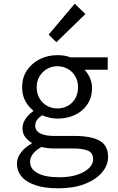

<svg xmlns="http://www.w3.org/2000/svg" viewBox="-20 -797 640 1041"><path d="M296 224Q225 224 175 208Q125 192 98.5 162Q72 132 72 89Q72 60 92.5 31.5Q113 3 152 -19V-23Q133 -34 117.5 -53Q102 -72 102 -103Q102 -126 117 -150.5Q132 -175 160 -194V-198Q135 -217 117.5 -249Q100 -281 100 -324Q100 -377 126.5 -416Q153 -455 196.5 -476.5Q240 -498 291 -498Q332 -498 363 -486H564V-419H438Q455 -402 467 -376Q479 -350 479 -321Q479 -269 454 -231.5Q429 -194 386.5 -174Q344 -154 291 -154Q272 -154 250.5 -158.5Q229 -163 209 -172Q191 -161 181 -147Q171 -133 171 -116Q171 -88 197.5 -74Q224 -60 272 -60H381Q475 -60 520.5 -34Q566 -8 566 54Q566 99 533 138Q500 177 439.5 200.5Q379 224 296 224ZM291 -209Q322 -209 347.5 -223Q373 -237 388 -263Q403 -289 403 -324Q403 -358 388 -383.5Q373 -409 347.5 -423.5Q322 -438 291 -438Q261 -438 235.5 -423.5Q210 -409 194.5 -383.5Q179 -358 179 -324Q179 -289 194.5 -263Q210 -237 235.5 -223Q261 -209 291 -209ZM302 164Q359 164 400 150Q441 136 463 114Q485 92 485 67Q485 32 457.5 20Q430 8 374 8H279Q258 8 239.5 6Q221 4 205 0Q171 19 157 39.5Q143 60 143 81Q143 119 183.5 141.5Q224 164 302 164ZM285.9 -568.1 243.6 -609.1 385.2 -776.9 443.1 -721.1Z"/></svg>

Font: Source Code Pro ExtraLight
Style: Regular
Weight: 200
Monospace: yes
Designer: Paul D. Hunt, Teo Tuominen
Foundry: Adobe
Version: Version 1.026;hotconv 1.1.0;makeotfexe 2.6.0